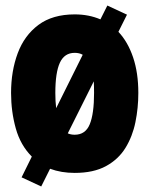

<svg xmlns="http://www.w3.org/2000/svg" viewBox="-20 -615 540 694"><path d="M129 59 58 26 95 -49Q54 -90 37 -151Q20 -212 20 -279Q20 -358 44 -422.5Q68 -487 119 -525Q170 -563 250 -563Q301 -563 343 -545L368 -595L439 -562L408 -500Q442 -464 461 -408Q480 -352 480 -279Q480 -225 469.5 -173.5Q459 -122 433.5 -80.5Q408 -39 363 -14.5Q318 10 250 10Q201 10 161 -5ZM180 -279Q180 -248 183 -224L279 -417Q267 -424 250 -424Q213 -424 196.5 -388.5Q180 -353 180 -279ZM250 -128Q289 -128 304.5 -166Q320 -204 320 -279Q320 -302 319 -321L225 -133Q236 -128 250 -128Z"/></svg>

Font: Noto Sans Mono ExtraCondensed Black
Style: Regular
Weight: 900
Width: 2
Designer: Monotype Design Team
Foundry: Monotype Imaging Inc.
Version: Version 2.014